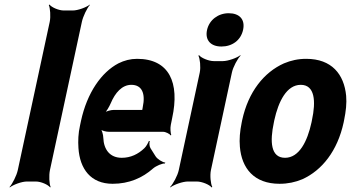

<svg xmlns="http://www.w3.org/2000/svg" viewBox="-20 -796 1539 842"><path d="M199 -50 339 -700C344 -724 362 -761 374 -774V-776C359 -764 322 -750 299 -750H260C237 -750 206 -764 197 -776L194 -774C200 -761 203 -724 198 -700L58 -50C53 -26 34 11 22 24L23 26C38 14 75 0 98 0H137C160 0 191 14 200 26L202 24C196 11 194 -26 199 -50Z M581 -538C552 -538 525 -531 499 -518C425 -479 362 -390 335 -265L331 -246C323 -211 322 -178 324 -147C330 -55 378 10 474 10C546 10 605 -16 651 -57C665 -69 692 -80 703 -79L705 -83C693 -84 670 -98 662 -111L640 -146C635 -154 634 -169 637 -177L633 -178C630 -170 621 -153 613 -146C586 -120 553 -104 514 -104C462 -104 435 -140 433 -192C433 -206 426 -226 421 -233L420 -229C427 -223 444 -218 458 -218H695C707 -218 724 -209 729 -202L731 -204C728 -212 726 -234 729 -248L735 -278C769 -434 722 -538 581 -538ZM606 -326 605 -320C604 -317 603 -311 605 -310L607 -312C606 -314 602 -314 600 -314H479C466 -314 445 -308 435 -301L436 -297C446 -305 459 -328 466 -344C485 -389 515 -424 556 -424C602 -424 619 -387 606 -326Z M905 -50 997 -478C1002 -502 1022 -539 1035 -552L1034 -554C1019 -542 980 -528 957 -528H918C895 -528 862 -542 853 -554L850 -552C857 -539 861 -502 856 -478L764 -50C759 -26 739 11 726 24L727 26C742 14 781 0 804 0H843C866 0 899 14 908 26L911 24C904 11 900 -26 905 -50ZM951 -592C998 -592 1036 -619 1046 -665C1056 -711 1030 -738 983 -738C937 -738 898 -709 888 -665C878 -619 905 -592 951 -592Z M1042 -269 1040 -259C1032 -220 1029 -185 1032 -152C1040 -58 1094 10 1206 10C1242 10 1275 3 1306 -10C1392 -49 1460 -134 1487 -259L1489 -269C1497 -308 1501 -343 1498 -376C1489 -470 1435 -538 1323 -538C1287 -538 1256 -531 1225 -518C1138 -479 1069 -394 1042 -269ZM1348 -269 1346 -259C1328 -176 1292 -104 1230 -104C1167 -104 1163 -175 1181 -259L1183 -269C1201 -351 1237 -424 1299 -424C1361 -424 1366 -352 1348 -269Z"/></svg>

Font: Asimov
Style: EdgeExtremeIt
Weight: 500
Designer: Google
Version: Version 2.000980: 2014